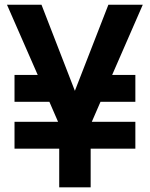

<svg xmlns="http://www.w3.org/2000/svg" viewBox="-20 -800 640 820"><path d="M42 -365.2V-480H141.1L9.8 -779.8H157.2L299.8 -412.1L442.9 -779.8H589.8L459 -480H558.1V-365.2H409.2L372.1 -279.8H558.1V-165H367.2V0H232.9V-165H42V-279.8H228L190.9 -365.2Z"/></svg>

Font: Cooper Hewitt
Style: Semibold
Weight: 709
Designer: Village Type and Design LLC
Foundry: Cooper Hewitt Smithsonian Design Museum
Version: 1.000